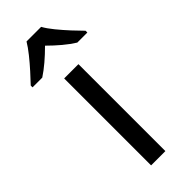

<svg xmlns="http://www.w3.org/2000/svg" viewBox="-290 -802 837 837"><g transform="rotate(-45 129.0 -383.0)"><path d="M173 0H85V-536H173ZM173 -766Q185 -744 207.5 -716.5Q230 -689 254.5 -662.5Q279 -636 298 -617V-606H236Q210 -622 182 -645.5Q154 -669 127 -696Q100 -669 73 -646Q46 -623 20 -606H-40V-617Q-21 -637 2.5 -663Q26 -689 48 -716.5Q70 -744 83 -766Z"/></g></svg>

Font: Noto Sans Marchen
Style: Regular
Weight: 400
Designer: Monotype Design Team
Foundry: Monotype Imaging Inc.
Version: Version 2.003; ttfautohint (v1.8.4.7-5d5b)